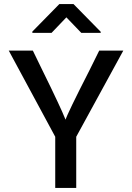

<svg xmlns="http://www.w3.org/2000/svg" viewBox="-20 -922 648 942"><path d="M585 -673.8H466.8L418 -575.2Q310.5 -364.7 301.8 -335L295.9 -348.1Q291 -361.8 262.9 -422.1Q234.9 -482.4 189 -575.2L141.1 -673.8H22.9L251 -251V0H354V-251ZM474.1 -766.1 340.8 -901.9H271L138.7 -767.1V-760.7H232.9L305.7 -836.9L378.9 -760.7H474.1Z"/></svg>

Font: FAU Chimera Medium
Style: Regular
Weight: 500
Version: Version 1.002;hotconv 1.0.117;makeotfexe 2.5.65602